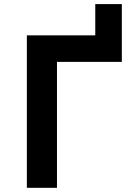

<svg xmlns="http://www.w3.org/2000/svg" viewBox="-20 -898 642 918"><path d="M108.4 0H252.4V-602.1H562.5V-878.4H435.5V-729H108.4Z"/></svg>

Font: Hack
Style: Bold
Weight: 700
Monospace: yes
Designer: Christopher Simpkins
Foundry: Christopher Simpkins
Version: Version 2.010